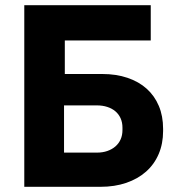

<svg xmlns="http://www.w3.org/2000/svg" viewBox="-20 -720 675 740"><path d="M73.6 0H367Q422.2 0 466.8 -15.3Q511.4 -30.6 543 -58.6Q574.6 -86.6 591.6 -126.4Q608.6 -166.2 608.6 -214.8V-223.6Q608.6 -272.8 592.2 -311.7Q575.8 -350.6 545.5 -377.9Q515.2 -405.2 471.6 -420Q428 -434.8 374 -434.8H229.8V-564H561V-700H73.6ZM226.8 -131.8V-313.8H353.6Q375 -313.8 393.2 -308Q411.4 -302.2 424.5 -291.2Q437.6 -280.2 444.8 -264.1Q452 -248 452 -228V-219.2Q452 -198.6 444.8 -182.6Q437.6 -166.6 424.5 -155.4Q411.4 -144.2 393.5 -138Q375.6 -131.8 353.6 -131.8Z"/></svg>

Font: Fixel Variable
Style: Regular
Weight: 100
Width: 3
Designer: AlfaBravo + MacPaw
Foundry: Kyrylo Tkachov, Marchela Mozhyna, Serhii Makarenko, Maria Weinstein, Zakhar Kryvoshyya
Version: Version 1.211